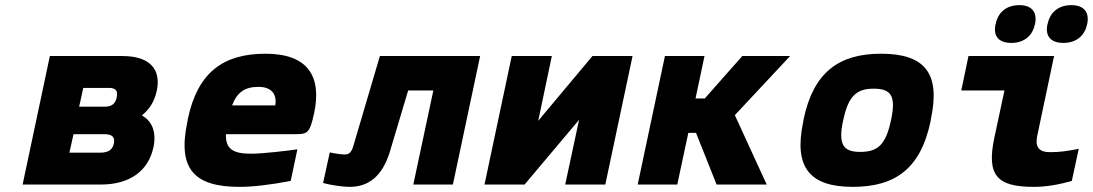

<svg xmlns="http://www.w3.org/2000/svg" viewBox="-20 -718 4252 747"><path d="M68 0H372C484 0 557 -52 577 -145C589 -203 573 -246 532 -269C561 -292 581 -323 590 -365C608 -451 560 -500 456 -500H174ZM250 -124 266 -196H385C417 -196 428 -185 423 -160C418 -135 401 -124 369 -124ZM288 -303 304 -376H404C430 -376 440 -365 434 -339C429 -314 414 -303 388 -303Z M1202 -277C1233 -422 1177 -509 1013 -509C847 -509 749 -435 711 -256L709 -244C670 -61 735 9 912 9C965 9 1031 1 1111 -14L1137 -137C1095 -131 1002 -120 956 -120C886 -120 857 -139 859 -196H1128C1176 -196 1185 -199 1202 -277ZM883 -308C903 -360 933 -380 986 -380C1037 -380 1058 -351 1051 -308Z M1496 -125 1568 -366H1666L1588 0H1742L1848 -500H1458L1355 -151C1348 -126 1338 -117 1323 -117C1308 -117 1286 -120 1263 -125L1237 -6C1267 2 1312 9 1340 9C1416 9 1467 -34 1496 -125Z M1865 0H2021L2233 -252L2179 0H2335L2441 -500H2285L2074 -248L2127 -500H1971Z M2567 -500 2461 0H2615L2658 -201H2688L2768 0H2963L2839 -270L3054 -500H2868L2722 -335H2686L2721 -500Z M3107 -256 3105 -244C3067 -65 3132 9 3298 9C3466 9 3562 -65 3600 -244L3602 -256C3640 -435 3576 -509 3408 -509C3242 -509 3145 -435 3107 -256ZM3260 -248 3261 -252C3281 -346 3314 -373 3379 -373C3446 -373 3467 -346 3447 -252L3446 -248C3426 -154 3394 -127 3327 -127C3262 -127 3240 -154 3260 -248Z M4065 -126C4020 -126 4006 -148 4016 -192L4081 -500H3748L3720 -366H3888L3849 -184C3817 -35 3859 9 4002 9C4051 9 4101 0 4150 -14L4177 -139C4132 -130 4103 -126 4065 -126ZM3853 -622C3844 -579 3864 -551 3915 -551C3964 -551 3997 -579 4006 -622L4007 -625C4016 -670 3995 -698 3946 -698C3895 -698 3863 -670 3854 -625ZM4055 -622C4046 -579 4067 -551 4117 -551C4167 -551 4200 -579 4209 -622L4210 -625C4219 -670 4198 -698 4148 -698C4098 -698 4065 -670 4056 -625Z"/></svg>

Font: LT Wave Mono Black
Style: Italic
Weight: 900
Designer: Daniel Lyons
Version: Version 2.5 (Glyphs App)